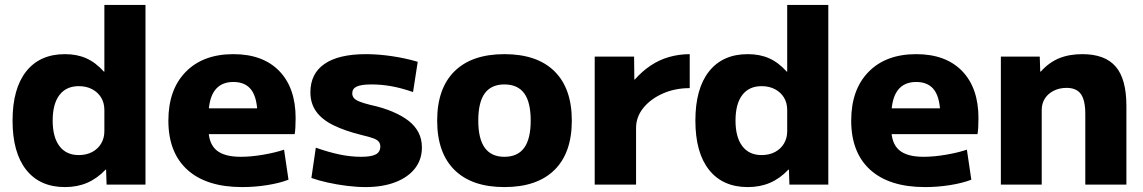

<svg xmlns="http://www.w3.org/2000/svg" viewBox="-20 -750 4645 780"><path d="M244 10Q142 10 86.5 -60Q31 -130 31 -260Q31 -390 86.5 -460Q142 -530 244 -530Q293 -530 331 -513Q369 -496 402 -459H404V-730H571V0H413L411 -61H409Q375 -25 334.5 -7.5Q294 10 244 10ZM300 -120Q331 -120 354.5 -132.5Q378 -145 391 -167Q404 -189 404 -217V-303Q404 -332 391 -353.5Q378 -375 354.5 -387.5Q331 -400 300 -400Q249 -400 221.5 -364Q194 -328 194 -260Q194 -193 221.5 -156.5Q249 -120 300 -120Z M964 10Q819 10 741.5 -60Q664 -130 664 -260Q664 -386 734.5 -458Q805 -530 928 -530Q1048 -530 1114.5 -461.5Q1181 -393 1181 -270Q1181 -253 1180 -233Q1179 -213 1177 -205H757V-310H1047L1026 -278Q1026 -350 1002 -383.5Q978 -417 928 -417Q878 -417 852.5 -382.5Q827 -348 827 -277V-227Q827 -168 858.5 -140.5Q890 -113 958 -113Q1000 -113 1049.5 -121.5Q1099 -130 1134 -142L1152 -20Q1116 -6 1065.5 2Q1015 10 964 10Z M1465 10Q1430 10 1389.5 5Q1349 0 1311 -8.5Q1273 -17 1245 -27L1263 -150Q1314 -132 1359 -122.5Q1404 -113 1447 -113Q1489 -113 1507 -123Q1525 -133 1525 -155Q1525 -166 1519 -174Q1513 -182 1497 -188Q1481 -194 1451 -201Q1382 -218 1335 -241Q1288 -264 1264.5 -297Q1241 -330 1241 -375Q1241 -451 1298.5 -490.5Q1356 -530 1467 -530Q1516 -530 1571 -522Q1626 -514 1677 -499L1658 -376Q1609 -393 1568.5 -400Q1528 -407 1489 -407Q1448 -407 1429.5 -398.5Q1411 -390 1411 -371Q1411 -360 1417.5 -352Q1424 -344 1440 -337.5Q1456 -331 1484 -324Q1535 -313 1574 -296.5Q1613 -280 1639.5 -259.5Q1666 -239 1680 -212Q1694 -185 1694 -151Q1694 -102 1666 -66Q1638 -30 1586.5 -10Q1535 10 1465 10Z M2029 10Q1897 10 1826.5 -59.5Q1756 -129 1756 -260Q1756 -391 1826.5 -460.5Q1897 -530 2029 -530Q2162 -530 2232.5 -460.5Q2303 -391 2303 -260Q2303 -129 2232.5 -59.5Q2162 10 2029 10ZM2029 -113Q2083 -113 2109.5 -149.5Q2136 -186 2136 -260Q2136 -335 2109.5 -371Q2083 -407 2029 -407Q1976 -407 1949.5 -371Q1923 -335 1923 -260Q1923 -186 1949.5 -149.5Q1976 -113 2029 -113Z M2396 0V-520H2556L2557 -427H2559Q2588 -460 2623 -483.5Q2658 -507 2698.5 -518.5Q2739 -530 2782 -530V-392Q2722 -392 2672.5 -370Q2623 -348 2593.5 -311.5Q2564 -275 2564 -230V0Z M3018 10Q2916 10 2860.5 -60Q2805 -130 2805 -260Q2805 -390 2860.5 -460Q2916 -530 3018 -530Q3067 -530 3105 -513Q3143 -496 3176 -459H3178V-730H3345V0H3187L3185 -61H3183Q3149 -25 3108.5 -7.5Q3068 10 3018 10ZM3074 -120Q3105 -120 3128.5 -132.5Q3152 -145 3165 -167Q3178 -189 3178 -217V-303Q3178 -332 3165 -353.5Q3152 -375 3128.5 -387.5Q3105 -400 3074 -400Q3023 -400 2995.5 -364Q2968 -328 2968 -260Q2968 -193 2995.5 -156.5Q3023 -120 3074 -120Z M3738 10Q3593 10 3515.5 -60Q3438 -130 3438 -260Q3438 -386 3508.5 -458Q3579 -530 3702 -530Q3822 -530 3888.5 -461.5Q3955 -393 3955 -270Q3955 -253 3954 -233Q3953 -213 3951 -205H3531V-310H3821L3800 -278Q3800 -350 3776 -383.5Q3752 -417 3702 -417Q3652 -417 3626.5 -382.5Q3601 -348 3601 -277V-227Q3601 -168 3632.5 -140.5Q3664 -113 3732 -113Q3774 -113 3823.5 -121.5Q3873 -130 3908 -142L3926 -20Q3890 -6 3839.5 2Q3789 10 3738 10Z M4046 0V-520H4204L4206 -459H4208Q4241 -496 4282 -513Q4323 -530 4377 -530Q4469 -530 4512.5 -479.5Q4556 -429 4556 -320V0H4389V-287Q4389 -343 4371 -368Q4353 -393 4313 -393Q4284 -393 4261 -381.5Q4238 -370 4225 -350Q4212 -330 4212 -303V0Z"/></svg>

Font: M PLUS 1 ExtraBold
Style: Regular
Weight: 800
Designer: Coji Morishita
Foundry: UNDERFOREST DESIGN
Version: Version 1.001